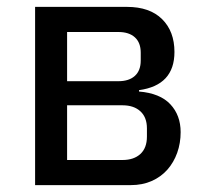

<svg xmlns="http://www.w3.org/2000/svg" viewBox="-20 -538 601 558"><path d="M82 -518H349Q415 -518 451 -482.5Q487 -447 487 -387Q487 -290 384 -276V-272Q445 -267 475 -235Q505 -203 505 -154Q505 -122 495 -94Q485 -66 466.5 -45Q448 -24 421 -12Q394 0 360 0H82ZM336 -73Q369 -73 388 -90.5Q407 -108 407 -141V-165Q407 -197 388 -214.5Q369 -232 336 -232H175V-73ZM324 -302Q355 -302 372 -317.5Q389 -333 389 -362V-385Q389 -414 372 -429.5Q355 -445 324 -445H175V-302Z"/></svg>

Font: IBM Plex Sans Text
Style: Regular
Weight: 450
Designer: Mike Abbink, Paul van der Laan, Pieter van Rosmalen
Foundry: Bold Monday
Version: Version 3.005